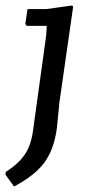

<svg xmlns="http://www.w3.org/2000/svg" viewBox="-65 -484 327 698"><path d="M197 -464 201 -460 151 -112 142 -20Q132 58 97 106Q62 154 -14 194L-45 151L-44 141Q3 111 26 76.5Q49 42 56 -16L103 -356L105 -390H32L27 -397L35 -451H103Z"/></svg>

Font: Alegreya Sans Medium
Style: Italic
Weight: 500
Italic angle: -7°
Designer: Juan Pablo del Peral
Foundry: Huerta Tipografica
Version: Version 2.007